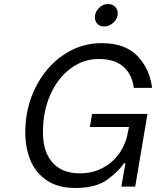

<svg xmlns="http://www.w3.org/2000/svg" viewBox="-20 -930 778 957"><path d="M106 -270Q106 -392 157 -494Q208 -596 295 -655.5Q382 -715 486 -715Q603 -715 664.5 -651.5Q726 -588 738 -492H647Q638 -560 594.5 -598Q551 -636 473 -636Q395 -636 331 -588Q267 -540 230.5 -457Q194 -374 194 -271Q194 -173 242 -119.5Q290 -66 378 -66Q440 -66 491 -92.5Q542 -119 574.5 -165.5Q607 -212 617 -269L623 -297H428L439 -362H715L654 0H585L605 -116H597Q577 -82 519 -37.5Q461 7 356 7Q269 7 213 -31Q157 -69 131.5 -131.5Q106 -194 106 -270ZM453 -844Q453 -870 473 -890Q493 -910 519 -910Q540 -910 553.5 -896.5Q567 -883 567 -864Q567 -838 546 -818Q525 -798 499 -798Q478 -798 465.5 -811Q453 -824 453 -844Z"/></svg>

Font: Be Vietnam
Style: Italic
Weight: 400
Italic angle: -9.33299°
Designer: Gabriel Lam
Foundry: TypeRant
Version: Version 3.000